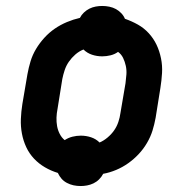

<svg xmlns="http://www.w3.org/2000/svg" viewBox="-20 -582 640 644"><path d="M251 42Q238 42 226.5 39.5Q215 37 204.5 31.5Q194 26 186.5 17.5Q179 9 174 -2Q151 -9 130.5 -21Q110 -33 94 -50Q78 -67 68 -88.5Q58 -110 53.5 -134Q49 -158 50 -183Q51 -208 55 -233L72 -333Q76 -355 82.5 -376.5Q89 -398 101 -418Q113 -438 129 -455.5Q145 -473 164 -486Q183 -499 204.5 -508Q226 -517 248 -522Q253 -532 261.5 -540Q270 -548 280 -553Q290 -558 301 -560Q312 -562 323 -562Q335 -562 347 -559.5Q359 -557 369 -551.5Q379 -546 387 -537.5Q395 -529 399 -519Q422 -511 442.5 -499.5Q463 -488 479 -470.5Q495 -453 505 -432Q515 -411 520 -386.5Q525 -362 523.5 -337Q522 -312 518 -287L502 -187Q498 -165 491.5 -144Q485 -123 473 -102.5Q461 -82 445 -65Q429 -48 410 -34.5Q391 -21 369.5 -12Q348 -3 326 1Q321 11 312.5 19.5Q304 28 293.5 33Q283 38 272 40Q261 42 251 42ZM314 -104Q328 -110 341 -121Q354 -132 363 -145Q372 -158 377 -173Q382 -188 384 -203L401 -303Q403 -318 404 -332.5Q405 -347 402 -361Q399 -375 393 -387.5Q387 -400 376 -408Q365 -400 351 -396.5Q337 -393 323 -393Q305 -393 288.5 -398.5Q272 -404 260 -416Q245 -410 232.5 -399Q220 -388 211 -375Q202 -362 197 -347Q192 -332 189 -317L173 -217Q170 -202 169.5 -187.5Q169 -173 171.5 -159Q174 -145 180.5 -132.5Q187 -120 197 -112Q209 -120 223 -123.5Q237 -127 251 -127Q269 -127 285.5 -121.5Q302 -116 314 -104Z"/></svg>

Font: Zed Sans Extended
Style: Bold Italic
Weight: 700
Width: 7
Italic angle: -9°
Designer: Belleve Invis
Foundry: Belleve Invis
Version: Version 1.0.0; ttfautohint (v1.8.4)